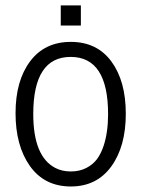

<svg xmlns="http://www.w3.org/2000/svg" viewBox="-20 -673 515 699"><path d="M201.2 -580.1V-653.3H274.4V-580.1ZM237.8 5.9Q141.6 5.9 88.4 -69.3Q36.6 -143.1 36.6 -261Q36.6 -378.9 89.6 -449.7Q142.6 -520.5 237.8 -520.5Q333 -520.5 385.5 -449.2Q438 -377.9 438 -258.8Q438 -139.6 385 -66.9Q332 5.9 237.8 5.9ZM101.1 -257.8Q101.1 -103 181.6 -61.5Q206.1 -48.8 237.8 -48.8Q269.5 -48.8 294.2 -61.5Q318.8 -74.2 333.5 -94.2Q348.1 -114.3 357.4 -142.6Q373.5 -191.9 373.5 -257.3Q373.5 -465.8 237.3 -465.8Q101.1 -465.8 101.1 -257.8Z"/></svg>

Font: News Cycle
Style: Regular
Weight: 500
Version: Version 0.5.2